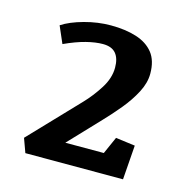

<svg xmlns="http://www.w3.org/2000/svg" viewBox="-75 -789 562 583"><g transform="rotate(15 206.5 -498.0)"><path d="M54 -277 38 -321 183 -473Q208 -499 229 -532Q250 -565 250 -598Q250 -627 237 -642.5Q224 -658 196 -658Q173 -658 143.5 -650.5Q114 -643 77 -626L54 -679Q80 -696 122 -707.5Q164 -719 205 -719Q251 -719 285.5 -708Q320 -697 339 -673Q358 -649 358 -608Q358 -579 342 -548.5Q326 -518 302 -489Q278 -460 254 -435L163 -339H284L308 -393L369 -385L361 -277Z"/></g></svg>

Font: Manuale
Style: Regular
Weight: 400
Designer: Eduardo Tunni / Pablo Cosgaya
Foundry: Eduardo Tunni / Pablo Cosgaya
Version: Version 1.002